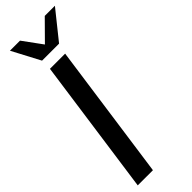

<svg xmlns="http://www.w3.org/2000/svg" viewBox="-297 -914 930 930"><g transform="rotate(-45 168.0 -449.5)"><path d="M4.5 0 103 -700H207L108.5 0ZM104 -755 28 -899H97L169 -800.5L266.5 -899H336L220.5 -755Z"/></g></svg>

Font: Urbanist SemiBold
Style: Italic
Weight: 600
Italic angle: -8°
Designer: Corey Hu
Foundry: Corey Hu
Version: Version 1.321; ttfautohint (v1.8.4.7-5d5b)